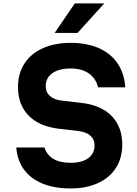

<svg xmlns="http://www.w3.org/2000/svg" viewBox="-20 -1065 790 1104"><path d="M385.3 -128.8Q450.8 -128.8 487.3 -155.4Q523.7 -182.1 523.7 -229.3Q523.7 -263.5 499.4 -285.1Q475.2 -306.7 429.9 -311.7L316.1 -325Q204.8 -338.3 144.2 -400.8Q83.5 -463.2 83.5 -564.8Q83.5 -642.1 120.5 -699.4Q157.5 -756.7 225.8 -787.6Q294.1 -818.6 386.7 -818.6Q479.5 -818.6 548.2 -788.3Q616.8 -758 655.8 -700.7Q694.7 -643.4 700.4 -562.9H544.4Q530.7 -615.3 490.2 -643.3Q449.8 -671.2 386.7 -671.2Q318.5 -671.2 280.7 -644.1Q242.9 -616.9 242.9 -568.7Q242.9 -534.5 267.1 -512.9Q291.4 -491.3 336.6 -486.3L450.5 -473Q562.1 -460 622.6 -397.4Q683 -334.8 683 -233.2Q683 -156.9 646.7 -99.8Q610.4 -42.7 543 -12Q475.5 18.6 385.3 18.6Q293.4 18.6 225.1 -9.2Q156.8 -37 118 -90Q79.2 -142.9 73.5 -217.1H235.5Q249.2 -173.7 287.3 -151.2Q325.5 -128.8 385.3 -128.8ZM410 -1045.3H579.4L425.7 -875.5H294.2Z"/></svg>

Font: Martian Mono sWd Rg
Style: Regular
Weight: 400
Width: 6
Monospace: yes
Designer: Roman Shamin
Foundry: Evil Martians
Version: Version 1.000